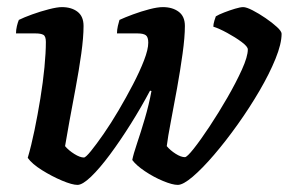

<svg xmlns="http://www.w3.org/2000/svg" viewBox="-20 -520 812 540"><path d="M198 0Q183 0 154.5 -12Q126 -24 98 -41.5Q70 -59 58 -76Q68 -110 77 -153.5Q86 -197 93.5 -243Q101 -289 105 -330.5Q109 -372 109 -402Q109 -418 102 -422Q95 -426 80 -426H25Q25 -436 27.5 -446.5Q30 -457 33 -464Q47 -471 70.5 -479.5Q94 -488 117.5 -494Q141 -500 154 -500Q181 -500 198 -487Q215 -474 215 -447Q215 -415 208.5 -368.5Q202 -322 192.5 -271.5Q183 -221 175 -177.5Q167 -134 163 -109Q173 -97 189 -87Q205 -77 216 -77Q221 -77 236 -95.5Q251 -114 271.5 -143.5Q292 -173 313.5 -209.5Q335 -246 354 -282.5Q373 -319 385 -350Q397 -381 397 -400Q397 -416 390 -421Q383 -426 367 -426H309Q309 -436 311.5 -447Q314 -458 316 -464Q331 -471 354 -479.5Q377 -488 400 -494Q423 -500 438 -500Q465 -500 482.5 -487Q500 -474 500 -447Q500 -416 493.5 -369Q487 -322 478 -272Q469 -222 460.5 -178Q452 -134 449 -109Q459 -97 474 -87.5Q489 -78 500 -78Q506 -78 525 -102Q544 -126 569.5 -164.5Q595 -203 619.5 -245.5Q644 -288 660.5 -324.5Q677 -361 677 -381Q677 -389 659.5 -402Q642 -415 619 -427.5Q596 -440 580 -445Q580 -452 583 -462Q586 -472 587 -474Q595 -479 610.5 -485Q626 -491 641 -495.5Q656 -500 664 -500Q673 -500 690.5 -491Q708 -482 727 -469Q746 -456 759 -444Q772 -432 772 -425Q772 -397 755 -355Q738 -313 710 -265Q682 -217 648.5 -170Q615 -123 582 -84.5Q549 -46 522 -23Q495 0 480 0Q465 0 438.5 -11Q412 -22 387.5 -38.5Q363 -55 352 -70Q355 -86 365.5 -117Q376 -148 387.5 -187Q399 -226 406 -264L402 -265Q377 -218 347.5 -171Q318 -124 289 -85Q260 -46 236 -23Q212 0 198 0Z"/></svg>

Font: Texturina SemiBold
Style: Italic
Weight: 600
Italic angle: -11°
Designer: Guillermo Torres Carreño
Foundry: Omnibus-Type
Version: Version 1.002; ttfautohint (v1.8.3)